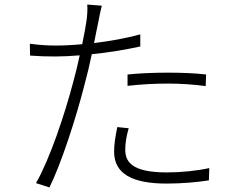

<svg xmlns="http://www.w3.org/2000/svg" viewBox="-20 -802 1040 843"><path d="M540 -425C600 -432 660 -435 718 -435C775 -435 832 -431 883 -424L885 -475C834 -481 773 -483 715 -483C652 -483 589 -480 540 -475ZM596 -651C533 -634 461 -621 393 -613C400 -648 406 -680 412 -707C415 -725 422 -758 427 -777L363 -782C365 -763 363 -734 360 -712C357 -690 350 -652 341 -608C299 -604 260 -602 226 -602C192 -602 154 -604 111 -610L112 -558C149 -555 183 -554 224 -554C256 -554 292 -556 330 -559C321 -518 311 -475 301 -440C264 -299 198 -102 138 2L197 21C248 -81 315 -287 351 -430C363 -474 374 -520 383 -564C454 -571 528 -583 596 -598ZM495 -244C486 -200 481 -169 481 -136C481 -39 561 4 711 4C779 4 845 -2 897 -10L899 -64C844 -52 776 -45 712 -45C551 -45 530 -97 530 -146C530 -173 535 -204 545 -239Z"/></svg>

Font: Noto Sans JP Light
Style: Regular
Weight: 300
Designer: Ryoko NISHIZUKA (kana & ideographs); Paul D. Hunt (Latin, Greek & Cyrillic); Wenlong ZHANG (bopomofo); Sandoll Communica
Foundry: Adobe Systems Incorporated
Version: Version 1.004;PS 1.004;hotconv 1.0.82;makeotf.lib2.5.63406